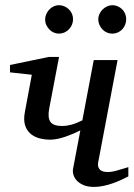

<svg xmlns="http://www.w3.org/2000/svg" viewBox="-20 -716 522 748"><path d="M480 -28.8Q467.3 -22 451.7 -14.9Q436 -7.8 418.7 -1.7Q401.4 4.4 382.8 8.3Q364.3 12.2 346.2 12.2Q322.8 12.2 306.2 5.4Q289.6 -1.5 279.5 -12.2Q269.5 -22.9 265.9 -35.9Q262.2 -48.8 265.1 -61L293 -208Q279.3 -201.2 264.4 -194.8Q249.5 -188.5 234.4 -183.3Q219.2 -178.2 204.3 -175Q189.5 -171.9 175.8 -171.9Q152.3 -171.9 131.8 -177.7Q111.3 -183.6 97.2 -196.5Q83 -209.5 77.1 -230.2Q71.3 -251 77.1 -280.8L104 -424.8L19 -434.1V-462.9L169.9 -494.1H210L171.9 -293.9Q165 -258.8 176 -241.9Q187 -225.1 223.1 -225.1Q238.3 -225.1 257.1 -230Q275.9 -234.9 300.8 -247.1L345.2 -481.9H438L362.8 -85Q360.4 -72.3 363.3 -64.7Q366.2 -57.1 371.6 -53Q377 -48.8 384.3 -47.4Q391.6 -45.9 398.9 -45.9Q406.7 -45.9 415 -47.1Q423.3 -48.3 433.1 -51Q442.9 -53.7 454.3 -57.1Q465.8 -60.5 480 -64.9ZM264.6 -641.1Q264.6 -629.9 260.3 -619.6Q255.9 -609.4 248.3 -601.6Q240.7 -593.8 230.7 -589.4Q220.7 -585 209.5 -585Q198.7 -585 189 -589.4Q179.2 -593.8 171.9 -601.6Q164.6 -609.4 160.2 -619.1Q155.8 -628.9 155.8 -640.1Q155.8 -650.9 160.2 -660.9Q164.6 -670.9 171.9 -678.7Q179.2 -686.5 189 -691.2Q198.7 -695.8 209.5 -695.8Q220.7 -695.8 230.7 -691.4Q240.7 -687 248.3 -679.7Q255.9 -672.4 260.3 -662.4Q264.6 -652.3 264.6 -641.1ZM471.7 -641.1Q471.7 -629.9 467.5 -619.6Q463.4 -609.4 456.1 -601.6Q448.7 -593.8 438.7 -589.4Q428.7 -585 417.5 -585Q406.2 -585 396.2 -589.4Q386.2 -593.8 378.9 -601.6Q371.6 -609.4 367.2 -619.6Q362.8 -629.9 362.8 -641.1Q362.8 -651.4 367.4 -661.4Q372.1 -671.4 379.6 -679Q387.2 -686.5 397.2 -691.2Q407.2 -695.8 417.5 -695.8Q428.7 -695.8 438.7 -691.4Q448.7 -687 456.1 -679.7Q463.4 -672.4 467.5 -662.4Q471.7 -652.3 471.7 -641.1Z"/></svg>

Font: Charis SIL Cyr
Style: Italic
Weight: 400
Italic angle: -11°
Foundry: SIL International
Version: Version 5.000